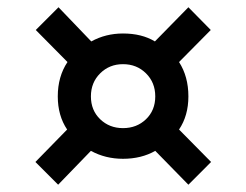

<svg xmlns="http://www.w3.org/2000/svg" viewBox="-20 -627 683 532"><path d="M141.1 -115.2 78.1 -178.2 166 -268.1Q140.1 -306.6 140.1 -359.9Q140.1 -415 167 -455.1L79.1 -543.9L142.1 -606.9L232.9 -512.2Q272.9 -534.2 320.8 -534.2Q373 -534.2 409.2 -512.2L502 -606.9L564 -543.9L476.1 -455.1Q502 -415 502 -359.9Q502 -306.6 476.1 -268.1L564.9 -178.2L502 -115.2L410.2 -209Q371.6 -187 320.8 -187Q272 -187 231.9 -209ZM320.8 -272Q358.9 -272 384.5 -296.6Q410.2 -321.3 410.2 -359.9Q410.2 -398.4 384.5 -423.8Q358.9 -449.2 320.8 -449.2Q283.2 -449.2 257.6 -423.8Q231.9 -398.4 231.9 -359.9Q231.9 -321.3 257.6 -296.6Q283.2 -272 320.8 -272Z"/></svg>

Font: Lumene Sans Condensed
Style: Bold
Weight: 600
Width: 3
Designer: Deni Anggara
Version: Version 1.003;Glyphs 3.1.2 (3151)